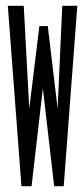

<svg xmlns="http://www.w3.org/2000/svg" viewBox="-20 -643 290 663"><path d="M54 0 7 -623H62L81 -268L116 -553H145L179 -268L195 -623H247L200 0H167L128 -338L89 0Z"/></svg>

Font: Inconsolata UltraCondensed SemiBold
Style: Regular
Weight: 600
Width: 1
Monospace: yes
Designer: Raph Levien, Cyreal, Brenton Simpson
Foundry: Raph Levien, Cyreal, Google
Version: Version 3.001; ttfautohint (v1.8.2.53-6de2)